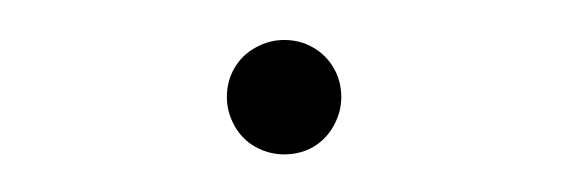

<svg xmlns="http://www.w3.org/2000/svg" viewBox="-20 -251 290 98"><path d="M125 -172.2Q117.4 -172.2 110.4 -176Q103.5 -179.9 99.7 -186.8Q95.8 -193.8 95.8 -201.4Q95.8 -209.7 99.7 -216.3Q103.5 -222.9 110.4 -226.7Q117.4 -230.6 125 -230.6Q133.3 -230.6 139.9 -226.7Q146.5 -222.9 150.3 -216.3Q154.2 -209.7 154.2 -201.4Q154.2 -193.8 150.3 -186.8Q146.5 -179.9 139.9 -176Q133.3 -172.2 125 -172.2Z"/></svg>

Font: Afacad Flux Thin
Style: Regular
Weight: 250
Designer: Kristian Moeller
Foundry: Dicotype
Version: Version 1.100